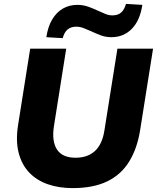

<svg xmlns="http://www.w3.org/2000/svg" viewBox="-20 -955 806 986"><path d="M353 11Q282 11 225 -9Q168 -29 129.5 -69.5Q91 -110 75.5 -171.5Q60 -233 73 -314L135 -705H320L257 -307Q245 -230 272.5 -187.5Q300 -145 368 -145Q430 -145 467.5 -179.5Q505 -214 516 -284L583 -705H766L700 -289Q685 -193 643.5 -125.5Q602 -58 530.5 -23.5Q459 11 353 11ZM302 -759 218 -764Q226 -818 248 -855Q270 -892 303 -911Q336 -930 377 -930Q407 -930 433.5 -920.5Q460 -911 483 -900Q503 -891 521 -883.5Q539 -876 557 -876Q586 -876 602.5 -891Q619 -906 627 -935L711 -930Q699 -850 657 -807Q615 -764 552 -764Q522 -764 496 -774Q470 -784 447 -795Q427 -804 408.5 -811Q390 -818 372 -818Q344 -818 327 -803.5Q310 -789 302 -759Z"/></svg>

Font: Nunito Sans 11pt Black
Style: Italic
Weight: 900
Italic angle: -9°
Version: Version 3.101;gftools[0.9.27]